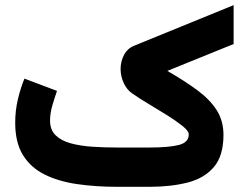

<svg xmlns="http://www.w3.org/2000/svg" viewBox="-20 -720 945 740"><path d="M555.7 0H432.1Q349.6 0 278.1 -10.3Q206.5 -20.5 152.6 -47.1Q98.6 -73.7 68.6 -122.1Q38.6 -170.4 38.6 -247.1Q38.6 -293.5 48.8 -336.9Q59.1 -380.4 74.2 -417L199.7 -369.6Q191.4 -346.2 182.1 -314.9Q172.9 -283.7 172.9 -254.9Q172.9 -219.7 194.3 -198.7Q215.8 -177.7 252.4 -167.7Q289.1 -157.7 335.4 -154.5Q381.8 -151.4 432.1 -151.4H555.2Q629.9 -151.4 668.7 -161.1Q707.5 -170.9 707.5 -202.1Q707.5 -215.3 683.3 -234.6Q659.2 -253.9 623.3 -276.4Q587.4 -298.8 550.5 -320.8Q513.7 -342.8 488.3 -360.8Q467.3 -376 456.1 -401.6Q444.8 -427.2 444.8 -454.1Q444.8 -482.9 458 -508.3Q471.2 -533.7 498.5 -544.4L880.4 -700.2V-550.3L625 -446.8Q691.9 -408.2 740.5 -372.3Q789.1 -336.4 815.2 -295.4Q841.3 -254.4 841.3 -200.2Q841.3 -120.1 804.7 -76.7Q768.1 -33.2 703.6 -16.6Q639.2 0 555.7 0Z"/></svg>

Font: Vazirmatn UI NL Black
Style: Regular
Weight: 900
Designer: Saber Rastikerdar
Foundry: Saber Rastikerdar
Version: Version 33.003